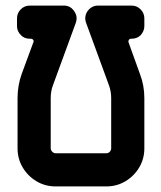

<svg xmlns="http://www.w3.org/2000/svg" viewBox="-20 -669 579 689"><path d="M498 -575Q498 -558 485 -543Q472 -530 452 -530H449Q445 -530 442.5 -526Q440 -522 441 -518L482 -404Q498 -363 498 -317V-137Q498 -99 479.5 -68Q461 -37 430 -18.5Q399 0 361 0H180Q142 0 111 -18.5Q80 -37 61.5 -68Q43 -99 43 -137V-317Q43 -362 58 -404L100 -518Q102 -522 99 -526Q96 -530 91 -530H87Q67 -530 55 -543Q41 -557 41 -575V-603Q41 -622 54.5 -635.5Q68 -649 87 -649H209Q233 -649 246 -629Q260 -610 252 -587L170 -363Q166 -353 164 -341Q162 -329 162 -317V-137Q162 -130 167.5 -124.5Q173 -119 180 -119H361Q369 -119 374 -124.5Q379 -130 379 -137V-317Q379 -341 371 -363L289 -587Q281 -609 294 -629Q309 -649 332 -649H452Q471 -649 484.5 -635.5Q498 -622 498 -603Z"/></svg>

Font: Monomaniac One
Style: Regular
Weight: 400
Version: Version 1.000; ttfautohint (v1.8.3)